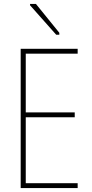

<svg xmlns="http://www.w3.org/2000/svg" viewBox="-20 -964 470 984"><path d="M268 -786H284V-796L164 -944H134V-937ZM86 0H378V-25H112V-363H363V-388H112V-689H378V-714H86Z"/></svg>

Font: Noto Sans Condensed Thin
Style: Regular
Weight: 100
Width: 3
Designer: Monotype Design Team
Foundry: Monotype Imaging Inc.
Version: Version 2.013